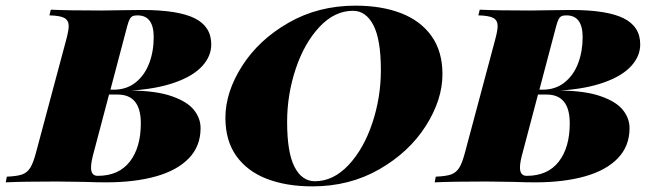

<svg xmlns="http://www.w3.org/2000/svg" viewBox="-69 -642 2298 676"><path d="M393.1 -323.2Q481.4 -322.3 535.9 -303.2Q590.3 -284.2 613.8 -254.9Q637.2 -225.6 637.2 -190.9Q637.2 -127.4 595.9 -84.7Q554.7 -42 480 -21Q405.3 0 305.2 0Q271 0 231.9 -1.5Q142.6 -2.9 132.8 -2.9Q11.2 -2.9 -48.8 0L-44.9 -20Q-8.8 -21.5 9 -27.8Q26.9 -34.2 37.6 -51.3Q48.3 -68.4 58.1 -106L164.1 -502Q172.9 -534.7 172.9 -550.3Q172.9 -569.8 158.2 -578.4Q143.6 -586.9 105 -587.9L109.9 -607.9Q168.5 -605 289.1 -605Q310.5 -605 356.4 -606Q404.3 -606.9 430.2 -606.9Q557.1 -606.9 616 -577.9Q674.8 -548.8 674.8 -485.8Q674.8 -443.8 642.6 -408.9Q610.4 -374 546.9 -351.6Q483.4 -329.1 393.1 -323.2ZM472.2 -511.2Q472.2 -587.9 415 -587.9Q403.8 -587.9 397.7 -585Q391.6 -582 387.5 -574.2Q383.3 -566.4 378.9 -549.8L319.8 -326.2H331.1Q376 -326.2 408 -351.3Q439.9 -376.5 456.1 -418.7Q472.2 -460.9 472.2 -511.2ZM345.2 -309.1H314.9L261.2 -106Q251.5 -71.3 251.5 -52.2Q251.5 -22.9 274.9 -22.9Q349.1 -22.9 387.9 -72.8Q426.8 -122.6 426.8 -208Q426.8 -309.1 345.2 -309.1Z M724.6 -227.1Q724.6 -317.4 783.4 -409.7Q842.3 -502 947 -562Q1051.8 -622.1 1182.6 -622.1Q1274.4 -622.1 1343.3 -595.5Q1412.1 -568.8 1450.4 -514.9Q1488.8 -460.9 1488.8 -380.9Q1488.8 -290.5 1429.9 -198.2Q1371.1 -106 1266.4 -45.9Q1161.6 14.2 1030.8 14.2Q939 14.2 870.1 -12.5Q801.3 -39.1 762.9 -93Q724.6 -147 724.6 -227.1ZM941.9 -212.9Q941.9 -105 968 -54.4Q994.1 -3.9 1039.6 -3.9Q1104.5 -3.9 1158 -60.8Q1211.4 -117.7 1241.7 -208.3Q1272 -298.8 1272 -395Q1272 -502.9 1245.6 -553.5Q1219.2 -604 1173.8 -604Q1108.9 -604 1055.7 -547.1Q1002.4 -490.2 972.2 -399.7Q941.9 -309.1 941.9 -212.9Z M1903.3 -323.2Q1991.7 -322.3 2046.1 -303.2Q2100.6 -284.2 2124 -254.9Q2147.5 -225.6 2147.5 -190.9Q2147.5 -127.4 2106.2 -84.7Q2064.9 -42 1990.2 -21Q1915.5 0 1815.4 0Q1781.2 0 1742.2 -1.5Q1652.8 -2.9 1643.1 -2.9Q1521.5 -2.9 1461.4 0L1465.3 -20Q1501.5 -21.5 1519.3 -27.8Q1537.1 -34.2 1547.9 -51.3Q1558.6 -68.4 1568.4 -106L1674.3 -502Q1683.1 -534.7 1683.1 -550.3Q1683.1 -569.8 1668.5 -578.4Q1653.8 -586.9 1615.2 -587.9L1620.1 -607.9Q1678.7 -605 1799.3 -605Q1820.8 -605 1866.7 -606Q1914.6 -606.9 1940.4 -606.9Q2067.4 -606.9 2126.2 -577.9Q2185.1 -548.8 2185.1 -485.8Q2185.1 -443.8 2152.8 -408.9Q2120.6 -374 2057.1 -351.6Q1993.7 -329.1 1903.3 -323.2ZM1982.4 -511.2Q1982.4 -587.9 1925.3 -587.9Q1914.1 -587.9 1908 -585Q1901.9 -582 1897.7 -574.2Q1893.6 -566.4 1889.2 -549.8L1830.1 -326.2H1841.3Q1886.2 -326.2 1918.2 -351.3Q1950.2 -376.5 1966.3 -418.7Q1982.4 -460.9 1982.4 -511.2ZM1855.5 -309.1H1825.2L1771.5 -106Q1761.7 -71.3 1761.7 -52.2Q1761.7 -22.9 1785.2 -22.9Q1859.4 -22.9 1898.2 -72.8Q1937 -122.6 1937 -208Q1937 -309.1 1855.5 -309.1Z"/></svg>

Font: TypoPRO Playfair Display SC
Style: Italic
Weight: 900
Italic angle: -14°
Designer: Claus Eggers Sørensen
Foundry: Claus Eggers Sørensen
Version: Version 1.004;PS 001.004;hotconv 1.0.70;makeotf.lib2.5.58329